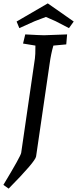

<svg xmlns="http://www.w3.org/2000/svg" viewBox="-38 -913 455 1133"><path d="M353 -651 277 -644Q263 -596 255 -538L175 10Q171 40 13 200L-18 178Q84 9 87 -11L168 -568Q171 -585 171 -644L98 -656L111 -710Q202 -705 222 -705L358 -710ZM244 -893 397 -786 369 -747 290 -788 233 -813Q224 -810 209 -804Q194 -798 183 -794Q172 -790 167 -788L76 -747L60 -786Z"/></svg>

Font: Andada SC
Style: Italic
Weight: 400
Italic angle: -8.29999°
Designer: Carolina Giovagnoli
Foundry: Carolina Giovagnoli
Version: Version 1.003